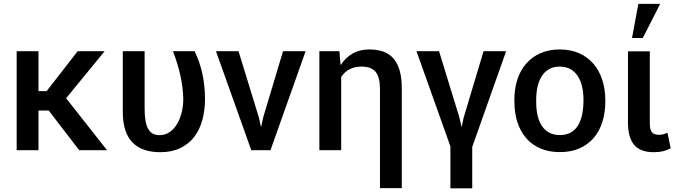

<svg xmlns="http://www.w3.org/2000/svg" viewBox="-20 -802 3620 1025"><path d="M551.5 0H403L240 -212H185.5V0H69V-528.5H185.5V-315.5H229L394.5 -528.5H538.5L333 -277.5Z M836 10.5Q737.5 10.5 686.5 -42.2Q635.5 -95 635.5 -206.5V-528.5H752V-225.5Q752 -189.5 756 -162.2Q760 -135 769.5 -116.8Q779 -98.5 794.2 -89.5Q809.5 -80.5 831.5 -80.5Q862 -80.5 885.5 -96.8Q909 -113 925.2 -140Q941.5 -167 950 -202.2Q958.5 -237.5 958.5 -275Q955.5 -393 903.5 -528.5H1019Q1046 -472.5 1060 -410.2Q1074 -348 1074.5 -275Q1074.5 -213 1060 -160.5Q1045.5 -108 1015.8 -70Q986 -32 941.2 -10.8Q896.5 10.5 836 10.5Z M1424 0H1321.5L1133 -528.5H1253.5L1362 -175L1373 -126H1374.5L1385 -175L1491 -528.5H1611.5Z M2125 202.5H2008.5V-326.5Q2008.5 -389.5 1985.5 -418Q1962.5 -446.5 1911.5 -446.5Q1837.5 -446.5 1801.5 -391V0H1685V-528.5H1792L1798 -456Q1798 -456 1798.5 -456Q1798.5 -456 1798.5 -456H1799Q1799 -456 1799 -456Q1799 -455.5 1799.5 -455.5Q1825 -495 1862.8 -516.5Q1900.5 -538 1951.5 -538Q1993.5 -538 2025.8 -526.8Q2058 -515.5 2080.2 -490.2Q2102.5 -465 2113.8 -425Q2125 -385 2125 -328Z M2501 203.5H2384.5V-20.5L2203.5 -528.5H2324L2432.5 -175L2443.5 -126H2445L2455.5 -175L2561.5 -528.5H2682L2501 -17.5Z M2969 10Q2910 10 2864.8 -9.5Q2819.5 -29 2788.8 -64.8Q2758 -100.5 2742 -150.2Q2726 -200 2726 -261V-269Q2726 -328 2742 -377.5Q2758 -427 2789 -462.5Q2820 -498 2865 -518Q2910 -538 2968 -538Q3025.5 -538 3070.8 -518.2Q3116 -498.5 3147.2 -462.5Q3178.5 -426.5 3195 -376.5Q3211.5 -326.5 3211.5 -266V-261Q3211.5 -201.5 3196 -151.8Q3180.5 -102 3149.8 -66Q3119 -30 3073.8 -10Q3028.5 10 2969 10ZM2969 -81Q3002.5 -81 3026.2 -94Q3050 -107 3065.2 -131.5Q3080.5 -156 3087.8 -190.8Q3095 -225.5 3095 -269Q3095 -307 3087.5 -339.5Q3080 -372 3064.5 -395.8Q3049 -419.5 3025 -433Q3001 -446.5 2968 -446.5Q2935.5 -446.5 2911.8 -433.2Q2888 -420 2872.8 -396.2Q2857.5 -372.5 2850 -340Q2842.5 -307.5 2842.5 -269V-258.5Q2842.5 -217 2850.2 -184.2Q2858 -151.5 2873.8 -128.5Q2889.5 -105.5 2913.2 -93.2Q2937 -81 2969 -81Z M3411.5 -599H3354L3388 -781.5H3504.5ZM3471 10.5Q3398 10.5 3365.2 -28.8Q3332.5 -68 3332.5 -147V-528H3449V-144Q3449 -110.5 3460 -96.5Q3471 -82.5 3497 -82.5Q3511 -82.5 3520.5 -85Q3530 -87.5 3543.5 -93L3560.5 -10.5Q3540.5 0.5 3518.8 5.5Q3497 10.5 3471 10.5Z"/></svg>

Font: Roberto Sans Medium
Style: Regular
Weight: 500
Designer: Google (font) & Cristiano Sobral (main changes)
Version: Version 1.000;October 12, 2021;FontCreator 14.0.0.2814 64-bi